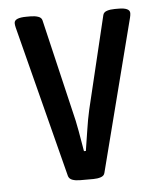

<svg xmlns="http://www.w3.org/2000/svg" viewBox="-44 -564 500 604"><g transform="rotate(-5 206.0 -261.5)"><path d="M185 2Q171 2 161 -1.5Q151 -5 148 -14L25 -494Q24 -498 23.5 -501.5Q23 -505 23 -508Q23 -525 62 -525H75Q88 -525 98.5 -521.5Q109 -518 111 -509L180 -217Q188 -186 194 -152Q200 -118 205 -88H211Q216 -118 221 -152Q226 -186 233 -217L303 -509Q305 -518 315.5 -521.5Q326 -525 340 -525H352Q388 -525 388 -508Q388 -505 387.5 -501.5Q387 -498 386 -494L263 -14Q261 -5 250.5 -1.5Q240 2 227 2Z"/></g></svg>

Font: Asap Condensed VF Beta
Style: Regular
Weight: 400
Designer: Pablo Cosgaya
Foundry: Omnibus-Type
Version: Version 1.008